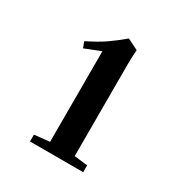

<svg xmlns="http://www.w3.org/2000/svg" viewBox="-108 -736 525 560"><g transform="rotate(30 155.0 -456.0)"><path d="M69.3 -253.4V-276.4L120.6 -281.7V-586.9L67.4 -565.9L60.1 -585.9Q96.7 -604 119.1 -619.4Q141.6 -634.8 168.9 -657.7L205.6 -639.6Q203.6 -613.8 203.6 -592.3V-281.7L248.5 -276.4V-253.4Z"/></g></svg>

Font: Elstob 10pt
Style: Bold
Weight: 700
Designer: Peter S. Baker
Version: Version 1.015